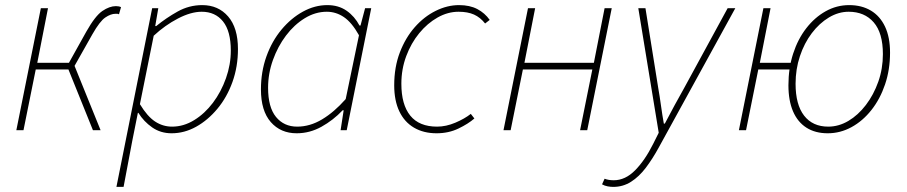

<svg xmlns="http://www.w3.org/2000/svg" viewBox="-20 -510 3552 752"><path d="M44 0 140 -478H168L126 -264H250L318 -386Q353 -448 381 -467Q409 -486 434 -486Q446 -486 454 -482L446 -454Q442 -456 439 -456Q436 -456 432 -456Q414 -456 392.5 -441.5Q371 -427 342 -376L272 -252L374 0H344L248 -238H120L72 0Z M436 222 576 -478H600L588 -408H592Q631 -440 676 -465Q721 -490 772 -490Q835 -490 873.5 -445.5Q912 -401 912 -318Q912 -249 890.5 -189Q869 -129 831.5 -84Q794 -39 748 -13.5Q702 12 652 12Q609 12 576 -11Q543 -34 522 -68H520L498 42L464 222ZM654 -14Q699 -14 740.5 -39.5Q782 -65 814 -107.5Q846 -150 865 -203.5Q884 -257 884 -312Q884 -388 853.5 -426Q823 -464 770 -464Q728 -464 677 -437.5Q626 -411 582 -370L528 -102Q557 -54 587.5 -34Q618 -14 654 -14Z M1142 12Q1079 12 1040.5 -32Q1002 -76 1002 -160Q1002 -229 1023.5 -289Q1045 -349 1082.5 -394Q1120 -439 1166.5 -464.5Q1213 -490 1262 -490Q1306 -490 1337.5 -468Q1369 -446 1388 -410H1392L1410 -478H1434L1338 0H1314L1326 -78H1322Q1285 -39 1239 -13.5Q1193 12 1142 12ZM1144 -14Q1194 -14 1241.5 -42.5Q1289 -71 1334 -122L1386 -372Q1358 -422 1327 -443Q1296 -464 1260 -464Q1215 -464 1173.5 -438.5Q1132 -413 1100 -370.5Q1068 -328 1049 -275Q1030 -222 1030 -166Q1030 -90 1061 -52Q1092 -14 1144 -14Z M1690 12Q1639 12 1601.5 -10Q1564 -32 1544 -74Q1524 -116 1524 -176Q1524 -247 1546 -304.5Q1568 -362 1604.5 -403.5Q1641 -445 1686.5 -467.5Q1732 -490 1778 -490Q1820 -490 1849.5 -474.5Q1879 -459 1898 -432L1880 -418Q1861 -442 1836.5 -453Q1812 -464 1776 -464Q1734 -464 1694 -441.5Q1654 -419 1622 -380Q1590 -341 1571 -290Q1552 -239 1552 -182Q1552 -100 1587 -57Q1622 -14 1692 -14Q1727 -14 1763.5 -29.5Q1800 -45 1824 -64L1838 -46Q1814 -25 1775.5 -6.5Q1737 12 1690 12Z M1952 0 2048 -478H2076L2034 -264H2306L2348 -478H2376L2280 0H2252L2300 -238H2028L1980 0Z M2382 222Q2372 222 2360.5 220Q2349 218 2338 212L2348 190Q2363 196 2384 196Q2429 196 2467.5 157Q2506 118 2538 54L2560 10L2480 -478H2508L2558 -166Q2564 -132 2569 -95.5Q2574 -59 2580 -26H2584Q2602 -61 2621.5 -96.5Q2641 -132 2660 -166L2830 -478H2860L2560 68Q2536 112 2509.5 147Q2483 182 2451.5 202Q2420 222 2382 222Z M2874 0 2970 -478H2998L2956 -264H3098L3092 -238H2950L2902 0ZM3222 12Q3173 12 3138.5 -10Q3104 -32 3086 -74Q3068 -116 3068 -176Q3068 -243 3086.5 -300Q3105 -357 3138 -399.5Q3171 -442 3214 -466Q3257 -490 3306 -490Q3355 -490 3391 -468.5Q3427 -447 3446.5 -405.5Q3466 -364 3466 -304Q3466 -237 3446.5 -179.5Q3427 -122 3393 -79Q3359 -36 3315 -12Q3271 12 3222 12ZM3224 -14Q3265 -14 3303 -36.5Q3341 -59 3371.5 -99Q3402 -139 3420 -190Q3438 -241 3438 -298Q3438 -381 3402 -422.5Q3366 -464 3304 -464Q3264 -464 3226.5 -441.5Q3189 -419 3159.5 -380Q3130 -341 3113 -290Q3096 -239 3096 -182Q3096 -100 3129.5 -57Q3163 -14 3224 -14Z"/></svg>

Font: Source Sans 3 VF
Style: Italic
Weight: 200
Italic angle: -11°
Designer: Paul D. Hunt
Foundry: Adobe Systems Incorporated
Version: Version 3.042;hotconv 1.0.118;makeotfexe 2.5.65603